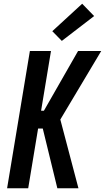

<svg xmlns="http://www.w3.org/2000/svg" viewBox="-20 -1008 562 1028"><path d="M18 0 140 -735H253L200 -415H215L398 -735H522L303 -368L400 0H287L209 -320H184L131 0ZM311 -789 260 -841 420 -988 484 -922Z"/></svg>

Font: Iosevka Curly Oblique
Style: Bold
Weight: 700
Italic angle: -9°
Monospace: yes
Designer: Belleve Invis
Foundry: Belleve Invis
Version: Version 11.1.0; ttfautohint (v1.8.3)